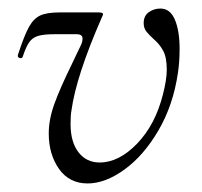

<svg xmlns="http://www.w3.org/2000/svg" viewBox="-20 -416 472 449"><path d="M94 -104Q94 -137 107.5 -174Q121 -211 148 -266Q152 -275 157.5 -286Q163 -297 169 -310Q173 -318 173 -326Q173 -336 159 -336H108Q82 -336 69 -332Q56 -328 48.5 -317.5Q41 -307 33 -283Q32 -280 28 -280Q25 -280 23 -282Q21 -284 22 -288Q37 -334 48 -353.5Q59 -373 74.5 -380Q90 -387 121 -387H210Q221 -387 221 -383Q221 -381 218 -375Q158 -238 147 -157Q145 -146 145 -126Q145 -84 163.5 -60Q182 -36 213 -36Q258 -36 300.5 -80Q343 -124 361 -195Q370 -230 370 -253Q370 -282 361.5 -297.5Q353 -313 340 -324Q329 -334 322.5 -342Q316 -350 316 -362Q316 -379 328 -387.5Q340 -396 355 -396Q378 -396 389 -370Q400 -344 400 -302Q400 -270 396 -245Q385 -170 350.5 -111Q316 -52 271 -19.5Q226 13 185 13Q142 13 118 -21Q94 -55 94 -104Z"/></svg>

Font: Cormorant Infant
Style: Italic
Weight: 400
Italic angle: -10°
Designer: Christian Thalmann (Catharsis Fonts)
Foundry: Catharsis Fonts
Version: Version 4.000